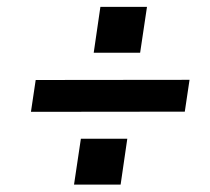

<svg xmlns="http://www.w3.org/2000/svg" viewBox="-20 -636 598 546"><path d="M68 -318 81.5 -408.5 519 -409 505.5 -318.5ZM190.5 -111 210 -241.5H342L323 -111ZM246.5 -486 265.5 -616.5H398L378.5 -486Z"/></svg>

Font: Public Sans Thin SemiBold
Style: Italic
Weight: 600
Italic angle: -8°
Version: Version 2.001